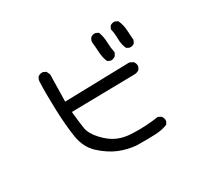

<svg xmlns="http://www.w3.org/2000/svg" viewBox="-144 -947 1287 1189"><g transform="rotate(-30 500.0 -352.5)"><path d="M522.5 13.7Q458 7.8 401.4 -15.6Q344.7 -39.1 287.6 -90.3Q230.5 -141.6 216.8 -228.5Q203.1 -315.4 199.2 -434.6Q195.3 -553.7 199.2 -632.8Q201.2 -648.4 210.9 -660.2Q224.6 -671.9 246.1 -669.9L266.6 -660.2L278.3 -634.8L274.4 -442.4L739.3 -454.1L763.7 -442.4Q777.3 -426.8 775.4 -405.3L765.6 -385.7Q752 -376 735.4 -374L278.3 -366.2Q286.1 -286.1 293 -243.2Q299.8 -200.2 343.8 -152.8Q387.7 -105.5 432.6 -85.9Q477.5 -66.4 533.7 -64Q589.8 -61.5 640.1 -64.9Q690.4 -68.4 723.6 -74.2L745.1 -62.5Q757.8 -46.9 755.9 -25.4L745.1 -5.9Q706.1 9.8 659.2 12.2Q612.3 14.6 522.5 13.7ZM651.4 -520.5Q635.7 -522.5 624 -532.2Q610.4 -565.4 608.4 -604Q606.4 -642.6 602.5 -679.7Q604.5 -695.3 614.3 -707Q627.9 -718.8 649.4 -716.8L668.9 -707Q682.6 -671.9 683.6 -631.3Q684.6 -590.8 692.4 -553.7L680.7 -532.2Q667 -522.5 651.4 -520.5ZM787.1 -532.2 767.6 -542Q752 -575.2 752 -614.7Q752 -654.3 743.2 -689.5L753.9 -709Q767.6 -720.7 789.1 -718.8L808.6 -709Q824.2 -675.8 827.1 -637.2Q830.1 -598.6 832 -561.5L822.3 -542Q808.6 -530.3 787.1 -532.2Z"/></g></svg>

Font: JasonHandwriting2
Style: Regular
Weight: 400
Version: Version 1.05.10